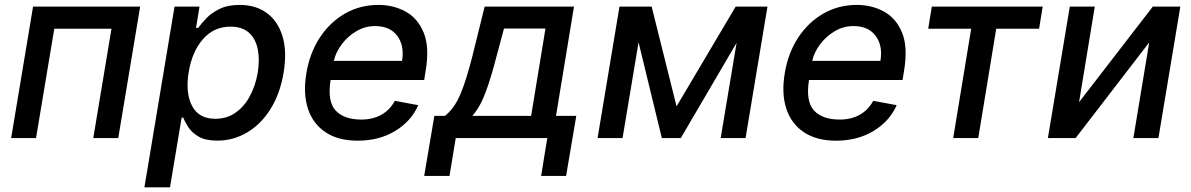

<svg xmlns="http://www.w3.org/2000/svg" viewBox="-20 -573 4945 797"><path d="M26.3 0 117.2 -545.5H561.8L470.9 0H367.2L442.8 -453.8H205.3L129.6 0Z M579.5 204.5 704.5 -545.5H808.2L793.7 -457H802.6Q814.6 -474.1 835.8 -496.4Q856.9 -518.8 890.8 -535.7Q924.7 -552.6 975.1 -552.6Q1041.2 -552.6 1087.2 -519.2Q1133.2 -485.8 1152.5 -422.9Q1171.9 -360.1 1157.3 -271.7Q1142.8 -183.6 1102.8 -120.2Q1062.9 -56.8 1005.7 -23.1Q948.5 10.7 882.5 10.7Q832.7 10.7 804.3 -6Q775.9 -22.7 761.7 -45.1Q747.5 -67.5 740.4 -84.9H734L685.7 204.5ZM763.1 -272.7Q749.3 -186.8 777.3 -133.3Q805.4 -79.9 873.9 -79.9Q921.5 -79.9 957.7 -105.3Q994 -130.7 1017.4 -174.4Q1040.8 -218 1050.1 -272.7Q1058.6 -327.1 1049.7 -369.9Q1040.8 -412.6 1013 -437.5Q985.1 -462.4 937.1 -462.4Q867.5 -462.4 822.3 -410.3Q777 -358.3 763.1 -272.7Z M1464.5 11Q1384.2 11 1331.7 -23.8Q1279.1 -58.6 1258.3 -121.6Q1237.6 -184.7 1251.8 -269.2Q1265.6 -353 1307.5 -416.9Q1349.4 -480.8 1412.1 -516.7Q1474.8 -552.6 1550.8 -552.6Q1612.9 -552.6 1663.5 -525Q1714.1 -497.5 1738.8 -437.3Q1763.5 -377.1 1746.8 -278.4L1740.8 -240.8H1352.3Q1338.4 -152 1373.2 -114.3Q1408 -76.7 1480.1 -76.7Q1526.6 -76.7 1562.3 -96.2Q1598 -115.8 1619 -154.5L1716.3 -136.4Q1687.1 -70 1620.6 -29.5Q1554 11 1464.5 11ZM1365.8 -320.3H1648.8Q1659.4 -382.8 1629.3 -423.8Q1599.1 -464.8 1536.9 -464.8Q1495.4 -464.8 1459.3 -443.5Q1423.3 -422.2 1398.4 -389Q1373.6 -355.8 1365.8 -320.3Z M1740.8 157.3 1783 -92H1827.1Q1865.8 -122.5 1890.6 -180.8Q1915.5 -239 1941.4 -342L1991.8 -545.5H2362.6L2288 -92H2372.2L2329.9 157.3H2226.2L2251.8 0H1871.8L1845.9 157.3ZM1940.7 -92H2184.7L2244.3 -454.5H2072.1L2041.9 -342Q2019.9 -256 1997 -193Q1974.1 -130 1940.7 -92Z M2788.4 -131.4 3033.7 -545.5H3165.8L3074.9 0H2971.6L3037.6 -395.2L2806.1 0H2727.3L2630.7 -397.4L2564.3 0H2460.6L2551.5 -545.5H2685Z M3450.3 11Q3370 11 3317.5 -23.8Q3264.9 -58.6 3244.1 -121.6Q3223.4 -184.7 3237.6 -269.2Q3251.4 -353 3293.3 -416.9Q3335.2 -480.8 3397.9 -516.7Q3460.6 -552.6 3536.6 -552.6Q3598.7 -552.6 3649.3 -525Q3699.9 -497.5 3724.6 -437.3Q3749.3 -377.1 3732.6 -278.4L3726.6 -240.8H3338.1Q3324.2 -152 3359 -114.3Q3393.8 -76.7 3465.9 -76.7Q3512.4 -76.7 3548.1 -96.2Q3583.8 -115.8 3604.8 -154.5L3702.1 -136.4Q3672.9 -70 3606.4 -29.5Q3539.8 11 3450.3 11ZM3351.6 -320.3H3634.6Q3645.2 -382.8 3615.1 -423.8Q3584.9 -464.8 3522.7 -464.8Q3481.2 -464.8 3445.1 -443.5Q3409.1 -422.2 3384.2 -389Q3359.4 -355.8 3351.6 -320.3Z M3833.1 -453.8 3848 -545.5H4308.2L4293.3 -453.8H4115.4L4040.8 0H3936.8L4011.4 -453.8Z M4459.2 -148.8 4765.3 -545.5H4879.6L4788.7 0H4684.7L4750.4 -397L4445 0H4329.9L4420.8 -545.5H4524.5Z"/></svg>

Font: Inter UI Medium
Style: Italic
Weight: 500
Italic angle: 9.39999°
Designer: Rasmus Andersson
Foundry: rsms
Version: 3.2;8d6f07862